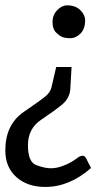

<svg xmlns="http://www.w3.org/2000/svg" viewBox="-33 -535 421 733"><path d="M223.1 -514.6Q255.4 -514.6 273.7 -496.3Q292 -478 292 -458Q292 -424.8 274.4 -407Q256.8 -389.2 236.3 -389.2Q215.8 -389.2 204.6 -393.8Q193.4 -398.4 180.4 -411.6Q167.5 -424.8 167.5 -451.2Q167.5 -477.5 185.3 -496.1Q203.1 -514.6 223.1 -514.6ZM-12.7 39.1Q-12.7 -59.6 58.3 -108.2Q129.4 -156.7 144.3 -170.4Q159.2 -184.1 163.6 -202.1L181.6 -279.3H240.2L235.4 -195.3Q232.9 -159.2 203.1 -135Q173.3 -110.8 123.5 -77.4Q73.7 -43.9 73.7 20Q73.7 84 106.2 95.7Q138.7 107.4 160.2 107.4Q181.6 107.4 202.9 99.9Q224.1 92.3 239 83.5Q253.9 74.7 263.7 67.1Q273.4 59.6 282.2 59.6Q291 59.6 295.9 69.8L314.5 106.4Q232.4 178.7 139.6 178.7Q71.8 178.7 29.5 141.1Q-12.7 103.5 -12.7 39.1Z"/></svg>

Font: Lato-Italic
Style: Italic
Weight: 400
Italic angle: -7°
Designer: Lukasz Dziedzic
Foundry: tyPoland Lukasz Dziedzic
Version: Version 1.104; Western+Polish opensource